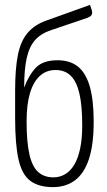

<svg xmlns="http://www.w3.org/2000/svg" viewBox="-20 -757 439 787"><path d="M197 10Q139 10 104.5 -15.5Q70 -41 56 -103Q42 -165 42 -273V-386Q42 -476 53.5 -532.5Q65 -589 93 -622Q121 -655 168 -672L349 -737Q354 -723 356.5 -714Q359 -705 357 -700Q356 -694 348.5 -689Q341 -684 321 -678L191 -634Q148 -620 124 -593Q100 -566 89.5 -519Q79 -472 79 -398Q99 -451 128 -480.5Q157 -510 216 -510Q267 -510 299.5 -484Q332 -458 348 -402.5Q364 -347 364 -258Q364 -164 344.5 -105Q325 -46 287.5 -18Q250 10 197 10ZM199 -30Q225 -30 247 -43Q269 -56 284.5 -82Q300 -108 308.5 -148Q317 -188 317 -243Q317 -324 305.5 -373.5Q294 -423 270 -446.5Q246 -470 208 -470Q170 -470 143.5 -446Q117 -422 103 -375.5Q89 -329 89 -260Q89 -175 100.5 -124.5Q112 -74 136.5 -52Q161 -30 199 -30Z"/></svg>

Font: Yanone Kaffeesatz Light
Style: Regular
Weight: 300
Designer: Yanone (Cyrillic: Daniel Pouzeot, Huerta Tipografica, and Cyreal)
Foundry: Yanone
Version: Version 2.003